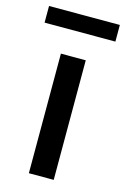

<svg xmlns="http://www.w3.org/2000/svg" viewBox="-127 -739 519 791"><g transform="rotate(15 132.0 -343.5)"><path d="M79 0V-510H185V0ZM-19 -616V-687H283V-616Z"/></g></svg>

Font: Saira Thin Medium
Style: Regular
Weight: 500
Version: Version 1.101